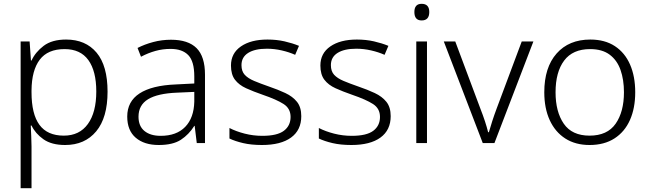

<svg xmlns="http://www.w3.org/2000/svg" viewBox="-20 -749 3402 1005"><path d="M326 -542Q428 -542 485.5 -473.5Q543 -405 543 -269Q543 -133 483.5 -61.5Q424 10 321 10Q250 10 207.5 -20Q165 -50 145 -92H141Q142 -66 143.5 -37Q145 -8 145 18V236H88V-532H135L142 -432H145Q165 -476 208.5 -509Q252 -542 326 -542ZM318 -492Q230 -492 188 -436.5Q146 -381 145 -276V-266Q145 -152 186.5 -95.5Q228 -39 314 -39Q396 -39 440 -100Q484 -161 484 -270Q484 -377 442.5 -434.5Q401 -492 318 -492Z M875 -541Q965 -541 1009 -497Q1053 -453 1053 -358V0H1010L999 -90H997Q969 -45 927 -17.5Q885 10 811 10Q735 10 690.5 -28Q646 -66 646 -139Q646 -218 710.5 -260Q775 -302 900 -307L997 -312V-349Q997 -428 965.5 -460.5Q934 -493 873 -493Q832 -493 794 -482.5Q756 -472 718 -452L700 -498Q737 -517 782 -529Q827 -541 875 -541ZM997 -268 907 -264Q805 -260 755 -229.5Q705 -199 705 -138Q705 -89 736 -63.5Q767 -38 821 -38Q904 -38 949.5 -85Q995 -132 997 -217Z M1557 -141Q1557 -68 1503.5 -29Q1450 10 1351 10Q1295 10 1252.5 0Q1210 -10 1181 -24V-79Q1216 -61 1261 -49.5Q1306 -38 1353 -38Q1431 -38 1466 -64.5Q1501 -91 1501 -137Q1501 -181 1464.5 -204.5Q1428 -228 1355 -253Q1306 -270 1268.5 -287Q1231 -304 1210 -331.5Q1189 -359 1189 -406Q1189 -470 1241 -506Q1293 -542 1380 -542Q1428 -542 1469.5 -532.5Q1511 -523 1545 -509L1525 -462Q1494 -476 1455 -485Q1416 -494 1377 -494Q1314 -494 1279 -472Q1244 -450 1244 -408Q1244 -376 1261 -357.5Q1278 -339 1310 -325.5Q1342 -312 1388 -296Q1435 -280 1473.5 -262Q1512 -244 1534.5 -216Q1557 -188 1557 -141Z M2025 -141Q2025 -68 1971.5 -29Q1918 10 1819 10Q1763 10 1720.5 0Q1678 -10 1649 -24V-79Q1684 -61 1729 -49.5Q1774 -38 1821 -38Q1899 -38 1934 -64.5Q1969 -91 1969 -137Q1969 -181 1932.5 -204.5Q1896 -228 1823 -253Q1774 -270 1736.5 -287Q1699 -304 1678 -331.5Q1657 -359 1657 -406Q1657 -470 1709 -506Q1761 -542 1848 -542Q1896 -542 1937.5 -532.5Q1979 -523 2013 -509L1993 -462Q1962 -476 1923 -485Q1884 -494 1845 -494Q1782 -494 1747 -472Q1712 -450 1712 -408Q1712 -376 1729 -357.5Q1746 -339 1778 -325.5Q1810 -312 1856 -296Q1903 -280 1941.5 -262Q1980 -244 2002.5 -216Q2025 -188 2025 -141Z M2187 -729Q2227 -729 2227 -686Q2227 -642 2187 -642Q2149 -642 2149 -686Q2149 -729 2187 -729ZM2215 -532V0H2159V-532Z M2507 0 2303 -532H2363L2495 -179Q2508 -146 2518.5 -114Q2529 -82 2535 -57H2539Q2546 -82 2556.5 -114.5Q2567 -147 2579 -179L2711 -532H2772L2568 0Z M3305 -266Q3305 -183 3277.5 -121Q3250 -59 3196.5 -24.5Q3143 10 3066 10Q2992 10 2939 -24Q2886 -58 2857.5 -120Q2829 -182 2829 -266Q2829 -396 2893.5 -469Q2958 -542 3070 -542Q3146 -542 3198.5 -507.5Q3251 -473 3278 -411Q3305 -349 3305 -266ZM2888 -266Q2888 -164 2931 -101.5Q2974 -39 3066 -39Q3159 -39 3202.5 -101.5Q3246 -164 3246 -266Q3246 -332 3228 -383Q3210 -434 3171 -463Q3132 -492 3069 -492Q2978 -492 2933 -432Q2888 -372 2888 -266Z"/></svg>

Font: BC Sans Light
Style: Regular
Weight: 300
Designer: Monotype Design Team
Foundry: Monotype Imaging Inc.
Version: Version 2.000;GOOG;noto-source:20170915:90ef993387c0